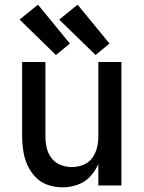

<svg xmlns="http://www.w3.org/2000/svg" viewBox="-20 -796 616 824"><path d="M249 8Q281 8 312.5 -3Q344 -14 366.5 -38Q389 -62 402 -92V0H501V-530H402V-210Q402 -186 396 -161.5Q390 -137 375 -117Q360 -97 336.5 -88Q313 -79 288 -79Q264 -79 240.5 -88Q217 -97 201.5 -117Q186 -137 180.5 -161.5Q175 -186 175 -210V-530H75V-210Q75 -179 80 -147.5Q85 -116 98 -87Q111 -58 133.5 -35Q156 -12 186.5 -2Q217 8 249 8ZM390 -560 450 -609 313 -776 234 -712ZM220 -560 280 -609 143 -776 64 -712Z"/></svg>

Font: Iosevka Sparkle Medium
Style: Regular
Weight: 500
Designer: Belleve Invis
Foundry: Belleve Invis
Version: Version 4.5.0; ttfautohint (v1.8.3)